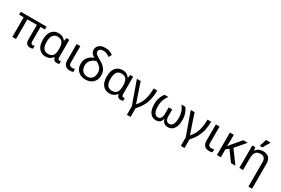

<svg xmlns="http://www.w3.org/2000/svg" viewBox="125 -2250 5810 3964"><g transform="rotate(30 3029.5 -268.0)"><path d="M550 10Q439 10 439 -118V-468H212V0H125V-468H16V-536H631V-468H526V-124Q526 -89 539 -75.5Q552 -62 572 -62Q586 -62 597.5 -65Q609 -68 616 -72V-3Q608 1 590.5 5.5Q573 10 550 10Z M916 10Q820 10 759 -59.5Q698 -129 698 -266Q698 -402 757.5 -474Q817 -546 920 -546Q976 -546 1018 -523Q1060 -500 1086 -463H1090L1103 -536H1173V-118Q1173 -87 1185 -74.5Q1197 -62 1214 -62Q1222 -62 1231 -64Q1240 -66 1244 -67V-3Q1237 1 1221 5.5Q1205 10 1188 10Q1151 10 1126.5 -8Q1102 -26 1091 -72H1084Q1059 -36 1017.5 -13Q976 10 916 10ZM934 -63Q1017 -63 1051.5 -110.5Q1086 -158 1086 -261V-267Q1086 -367 1052.5 -420Q1019 -473 933 -473Q860 -473 824.5 -419.5Q789 -366 789 -265Q789 -63 934 -63Z M1499 10Q1420 10 1384 -32.5Q1348 -75 1348 -150V-536H1436V-147Q1436 -98 1457 -80.5Q1478 -63 1510 -63Q1530 -63 1545.5 -66Q1561 -69 1576 -73V-2Q1563 3 1544 6.5Q1525 10 1499 10Z M1869 10Q1798 10 1742 -19Q1686 -48 1654.5 -101Q1623 -154 1623 -225Q1623 -321 1670.5 -380Q1718 -439 1804 -473Q1781 -488 1759 -506Q1737 -524 1723 -550.5Q1709 -577 1709 -615Q1709 -651 1729 -685.5Q1749 -720 1792 -742.5Q1835 -765 1903 -765Q1953 -765 1990 -754Q2027 -743 2052.5 -728.5Q2078 -714 2090 -703L2052 -634Q2021 -658 1983.5 -675.5Q1946 -693 1902 -693Q1860 -693 1836.5 -681Q1813 -669 1804 -651.5Q1795 -634 1795 -618Q1795 -601 1803 -584Q1811 -567 1835.5 -547.5Q1860 -528 1909 -502Q1998 -455 2041 -409.5Q2084 -364 2098 -320.5Q2112 -277 2112 -235Q2112 -150 2078 -96Q2044 -42 1988.5 -16Q1933 10 1869 10ZM1871 -62Q1945 -62 1985.5 -110.5Q2026 -159 2026 -233Q2026 -307 1986 -356Q1946 -405 1878 -437Q1802 -411 1757.5 -363.5Q1713 -316 1713 -233Q1713 -156 1756 -109Q1799 -62 1871 -62Z M2439 10Q2343 10 2282 -59.5Q2221 -129 2221 -266Q2221 -402 2280.5 -474Q2340 -546 2443 -546Q2499 -546 2541 -523Q2583 -500 2609 -463H2613L2626 -536H2696V-118Q2696 -87 2708 -74.5Q2720 -62 2737 -62Q2745 -62 2754 -64Q2763 -66 2767 -67V-3Q2760 1 2744 5.5Q2728 10 2711 10Q2674 10 2649.5 -8Q2625 -26 2614 -72H2607Q2582 -36 2540.5 -13Q2499 10 2439 10ZM2457 -63Q2540 -63 2574.5 -110.5Q2609 -158 2609 -261V-267Q2609 -367 2575.5 -420Q2542 -473 2456 -473Q2383 -473 2347.5 -419.5Q2312 -366 2312 -265Q2312 -63 2457 -63Z M2977 210V7L2784 -536H2875L2972 -247Q2980 -223 2992 -190Q3004 -157 3014.5 -125.5Q3025 -94 3030 -74H3034Q3119 -168 3151 -279.5Q3183 -391 3183 -536H3270Q3270 -433 3252 -342.5Q3234 -252 3189.5 -167.5Q3145 -83 3065 4V210Z M3546 10Q3484 10 3441.5 -24Q3399 -58 3377 -119Q3355 -180 3355 -260Q3355 -355 3381 -424Q3407 -493 3444 -536H3534Q3497 -493 3470 -425Q3443 -357 3443 -259Q3443 -162 3473 -112.5Q3503 -63 3552 -63Q3602 -63 3625 -100Q3648 -137 3648 -193V-354H3732V-193Q3732 -131 3757 -97Q3782 -63 3827 -63Q3877 -63 3907 -112.5Q3937 -162 3937 -259Q3937 -354 3912.5 -420.5Q3888 -487 3846 -536H3936Q3976 -490 4000.5 -421.5Q4025 -353 4025 -260Q4025 -180 4003 -119Q3981 -58 3938.5 -24Q3896 10 3834 10Q3779 10 3744 -15.5Q3709 -41 3692 -100H3687Q3671 -41 3636.5 -15.5Q3602 10 3546 10Z M4262 210V7L4069 -536H4160L4257 -247Q4265 -223 4277 -190Q4289 -157 4299.5 -125.5Q4310 -94 4315 -74H4319Q4404 -168 4436 -279.5Q4468 -391 4468 -536H4555Q4555 -433 4537 -342.5Q4519 -252 4474.5 -167.5Q4430 -83 4350 4V210Z M4818 10Q4739 10 4703 -32.5Q4667 -75 4667 -150V-536H4755V-147Q4755 -98 4776 -80.5Q4797 -63 4829 -63Q4849 -63 4864.5 -66Q4880 -69 4895 -73V-2Q4882 3 4863 6.5Q4844 10 4818 10Z M5426 -536 5223 -299 5442 0H5337L5161 -242L5095 -188V0H5002V-536H5095V-397Q5095 -357 5093 -319Q5091 -281 5089 -261H5091Q5100 -274 5110.5 -287.5Q5121 -301 5130 -312L5320 -536Z M5891 240V-343Q5891 -472 5776 -472Q5691 -472 5657.5 -422Q5624 -372 5624 -278V0H5536V-536H5607L5620 -463H5625Q5651 -505 5694.5 -525.5Q5738 -546 5789 -546Q5881 -546 5929.5 -499.5Q5978 -453 5978 -349V240ZM5676 -606V-618L5724 -776H5830V-766L5735 -606Z"/></g></svg>

Font: Go Noto Kurrent-Regular
Style: Regular
Weight: 400
Designer: Monotype Design Team
Foundry: Monotype Imaging Inc.
Version: Version 2.012; ttfautohint (v1.8.4.7-5d5b)